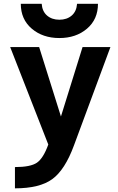

<svg xmlns="http://www.w3.org/2000/svg" viewBox="-20 -774 630 1023"><path d="M90.8 -753.9H202.1Q205.1 -712.9 231 -690.9Q256.8 -668.9 296.4 -668.9Q335.9 -668.9 361.8 -690.9Q387.7 -712.9 390.6 -753.9H502Q502 -670.9 443.4 -621.1Q384.8 -571.3 296.4 -571.3Q208 -571.3 149.4 -621.1Q90.8 -670.9 90.8 -753.9ZM34.2 -523.4H188.5L304.7 -153.3L419.9 -523.4H568.4L374 1Q326.2 130.9 258.8 180.2Q191.4 229.5 59.6 229.5V116.2Q142.6 116.2 176.8 92.8Q210.9 69.3 237.3 -3.9Z"/></svg>

Font: Gen Shin Gothic Bold
Style: Bold
Weight: 700
Designer: [Source Han Sans]
Ryoko NISHIZUKA  (kana & ideographs); Paul D. Hunt (Latin, Greek & Cyrillic); Wenlong ZHANG  (bopomofo
Version: Version 1.002.20150607